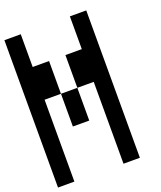

<svg xmlns="http://www.w3.org/2000/svg" viewBox="-161 -1001 923 1102"><g transform="rotate(-20 300.0 -450.0)"><path d="M0 0V-900H100V-700H200V-500H100V0ZM200 -500H300V-300H200ZM300 -500V-700H400V-900H500V0H400V-500Z"/></g></svg>

Font: Galmuri9 Regular
Style: Regular
Weight: 400
Designer: Lee Minseo (quiple)
Version: Version 2.399;hotconv 1.1.1;makeotfexe 2.6.0 DEVELOPMENT